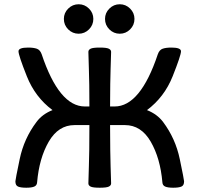

<svg xmlns="http://www.w3.org/2000/svg" viewBox="-20 -879 937 907"><path d="M798.3 7.8Q772.9 7.8 760.5 2.4Q748 -2.9 747.1 -17.6Q737.3 -131.8 691.9 -210Q646.5 -288.1 570.3 -288.1H500Q500.5 -149.4 502.4 -94.7Q504.9 -33.2 504.9 -12.7Q504.9 -2.9 494.1 2.4Q483.4 7.8 451.2 7.8Q418.5 7.8 408 2.4Q397.5 -2.9 397.5 -12.7Q397.5 -33.2 399.9 -94.7Q402.3 -156.2 402.3 -288.1H332Q255.9 -288.1 210.4 -210Q165 -131.8 155.3 -17.6Q154.3 -2.9 141.8 2.4Q129.4 7.8 104 7.8Q78.1 7.8 65.4 2.4Q52.7 -2.9 52.7 -22.5Q52.7 -29.8 73 -127.2Q93.3 -224.6 152.3 -302.7Q179.7 -339.8 228 -358.9Q146 -419.9 106.7 -518.8Q67.4 -617.7 67.4 -636.7Q67.4 -654.3 112.8 -654.3Q138.2 -654.3 153.8 -648.9Q169.4 -643.6 176.8 -623Q259.3 -376 380.9 -376H402.3Q402.3 -490.2 399.9 -551.8Q397.5 -613.3 397.5 -633.8Q397.5 -643.6 408 -648.9Q418.5 -654.3 451.2 -654.3Q483.4 -654.3 494.1 -648.9Q504.9 -643.6 504.9 -633.8Q504.9 -613.3 502.4 -551.8Q500.5 -500.5 500 -376H521.5Q643.1 -376 725.6 -623Q732.9 -643.6 748.5 -648.9Q764.2 -654.3 789.6 -654.3Q835 -654.3 835 -636.7Q835 -617.7 795.7 -518.8Q756.3 -419.9 674.3 -358.9Q722.7 -339.8 750.5 -302.7Q809.1 -224.6 829.3 -127.2Q849.6 -29.8 849.6 -22.5Q849.6 -2.9 836.9 2.4Q824.2 7.8 798.3 7.8ZM545.9 -719.7Q517.1 -719.7 496.6 -740.2Q476.1 -760.7 476.1 -789.6Q476.1 -817.9 496.6 -838.4Q517.1 -858.9 545.9 -858.9Q574.2 -858.9 594.7 -838.4Q615.2 -817.9 615.2 -789.6Q615.2 -760.7 594.7 -740.2Q574.2 -719.7 545.9 -719.7ZM351.6 -719.7Q322.8 -719.7 302.2 -740.2Q281.7 -760.7 281.7 -789.6Q281.7 -817.9 302.2 -838.4Q322.8 -858.9 351.6 -858.9Q379.9 -858.9 400.4 -838.4Q420.9 -817.9 420.9 -789.6Q420.9 -760.7 400.4 -740.2Q379.9 -719.7 351.6 -719.7Z"/></svg>

Font: Bainsley
Style: Regular
Weight: 400
Designer: Paul James MIller
Foundry: High-Logic / Made with FontCreator
Version: Version 1.411;March 28, 2021;FontCreator 13.0.0.2683 64-bit